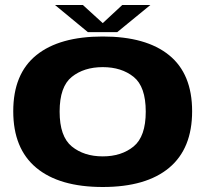

<svg xmlns="http://www.w3.org/2000/svg" viewBox="-20 -743 836 768"><path d="M391 5Q217.5 5 125.2 -71.8Q33 -148.5 33 -298Q33 -447.5 125.2 -522.2Q217.5 -597 391 -597Q564.5 -597 656.5 -522.2Q748.5 -447.5 748.5 -298Q748.5 -148.5 656.5 -71.8Q564.5 5 391 5ZM391 -117.5Q466 -117.5 514.5 -157.2Q563 -197 563 -296.5Q563 -396.5 514.5 -435.5Q466 -474.5 391 -474.5Q316 -474.5 267.2 -435.5Q218.5 -396.5 218.5 -296.5Q218.5 -197 267.2 -157.2Q316 -117.5 391 -117.5ZM331.5 -614.5 200 -723H311.5L391 -650.5L469 -723H581.5L449 -614.5Z"/></svg>

Font: Anybody ExtraExpanded Regular
Style: Bold
Weight: 700
Width: 8
Designer: Tyler Finck
Foundry: Etcetera Type Company
Version: Version 1.010; ttfautohint (v1.8.3) -l 8 -r 50 -G 200 -x 14 